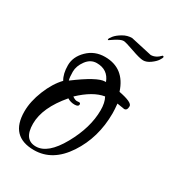

<svg xmlns="http://www.w3.org/2000/svg" viewBox="-117 -469 510 566"><g transform="rotate(30 138.5 -185.5)"><path d="M253 -208 228 -212Q230 -192 230 -180Q230 -97 188 -33.5Q146 30 83 30Q2 30 2 -55Q2 -89 17.5 -127.5Q33 -166 56 -190Q45 -208 45 -237Q45 -266 69 -289.5Q93 -313 128 -313Q194 -313 216 -245Q263 -236 263 -223Q263 -208 253 -208ZM116 -285Q95 -285 81 -266Q67 -247 67 -227.5Q67 -208 70 -199Q138 -250 164 -250H167Q154 -285 116 -285ZM105 -165Q115 -158 121 -158.5Q127 -159 128 -159Q133 -159 133 -154Q133 -146 119.5 -146Q106 -146 95 -153Q42 -91 42 -36.5Q42 18 82.5 18Q123 18 159 -46.5Q195 -111 195 -170Q195 -196 186 -212Q148 -206 105 -165ZM169 -401 241 -385Q258 -385 273 -401Q277 -401 277 -398Q277 -395 271.5 -386.5Q266 -378 253.5 -369Q241 -360 229.5 -360Q218 -360 188.5 -370.5Q159 -381 152 -381Q145 -381 135 -375.5Q125 -370 118 -365Q111 -360 110 -360L109 -362Q109 -366 116.5 -375Q124 -384 138.5 -392.5Q153 -401 169 -401Z"/></g></svg>

Font: Qwigley
Style: Regular
Weight: 400
Designer: Robert E. Leuschke
Foundry: Robert E. Leuschke
Version: Version 1.003